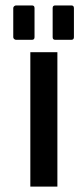

<svg xmlns="http://www.w3.org/2000/svg" viewBox="-20 -694 314 714"><path d="M29.3 -555.7V-664.1Q29.3 -668 32.7 -670.9Q36.1 -673.8 40 -673.8H98.6Q108.4 -673.8 108.4 -664.1V-555.7Q108.4 -545.9 98.6 -545.9H40Q36.1 -545.9 32.7 -548.8Q29.3 -551.8 29.3 -555.7ZM92.8 0V-500H193.4V0ZM175.8 -555.7V-664.1Q175.8 -673.8 185.5 -673.8H245.1Q254.9 -673.8 254.9 -664.1V-555.7Q254.9 -545.9 245.1 -545.9H185.5Q175.8 -545.9 175.8 -555.7Z"/></svg>

Font: TriodPostnaja
Style: Medium
Weight: 500
Version: 20110805